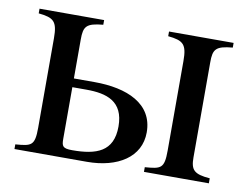

<svg xmlns="http://www.w3.org/2000/svg" viewBox="-57 -528 784 606"><g transform="rotate(10 335.0 -225.0)"><path d="M646 0V-16C595 -20 584 -32 584 -72V-377C584 -419 592 -430 646 -435V-450H439V-435C488 -430 500 -420 500 -366V-79C500 -21 489 -19 438 -15V0ZM169 -252V-377C169 -419 177 -430 231 -435V-450H24V-435C73 -430 85 -420 85 -366V-79C85 -21 74 -19 23 -15V0H255C354 0 425 -45 425 -124C425 -216 340 -252 235 -252ZM169 -224H214C279 -224 334 -208 334 -127C334 -46 280 -28 203 -28C172 -28 169 -35 169 -59Z"/></g></svg>

Font: STIX Math
Style: Regular
Weight: 400
Designer: MicroPress Inc., with final additions and corrections provided by Coen Hoffman, Elsevier (retired)
Version: Version 1.1.0